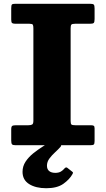

<svg xmlns="http://www.w3.org/2000/svg" viewBox="-20 -770 561 1018"><path d="M225.5 228Q283 228 316 204.5Q349 181 364 153.5Q367 148 367 145.5Q367 143 362 139.5L336.5 119.5Q330 114.5 322 123Q314.5 132.5 303 139.5Q291.5 146.5 273 146.5Q252.5 146.5 240.8 137Q229 127.5 229 108.5Q229 88 242 70.5Q255 53 272 37.5Q289 22 300.5 9Q306.5 2 302.8 -2.5Q299 -7 287.5 -16.5Q284 -20 272.5 -24Q261 -28 252.5 -22.5Q232.5 -9 206.5 7.2Q180.5 23.5 156 43.2Q131.5 63 115.5 87.2Q99.5 111.5 99.5 141Q99.5 184 134.5 206Q169.5 228 225.5 228ZM354.5 -620Q354.5 -635 358.5 -639.5Q362.5 -644 377.5 -644H456.5Q472 -644 476.8 -648.2Q481.5 -652.5 481.5 -669V-725Q481.5 -740.5 477.5 -745.2Q473.5 -750 457 -750H62Q46.5 -750 43 -745.8Q39.5 -741.5 39.5 -725.5V-665.5Q39.5 -651 44.5 -647.5Q49.5 -644 63.5 -644H136.5Q151 -644 154 -639Q157 -634 157 -619.5V-130Q157 -114 150.8 -110Q144.5 -106 130.5 -106H66Q50.5 -106 45 -102.5Q39.5 -99 39.5 -84.5V-25Q39.5 -9.5 43.8 -4.8Q48 0 63 0H458Q473 0 477.2 -3.8Q481.5 -7.5 481.5 -22.5V-89.5Q481.5 -100.5 476.8 -103.2Q472 -106 461 -106H379Q364 -106 359.2 -109.5Q354.5 -113 354.5 -128Z"/></svg>

Font: Besley ExtraBold
Style: Regular
Weight: 800
Designer: Owen Earl
Foundry: indestructible type*
Version: Version 2.001